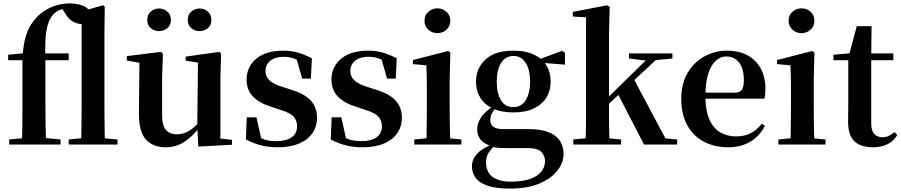

<svg xmlns="http://www.w3.org/2000/svg" viewBox="-20 -850 5300 1129"><path d="M34 0V-30L147 -40H231L336 -30V0ZM109 0Q111 -58 111.5 -117.5Q112 -177 112 -235V-496H28V-528L159 -541L112 -516Q117 -583 129.5 -628.5Q142 -674 162.5 -705.5Q183 -737 206 -759Q247 -796 294.5 -813Q342 -830 391 -830Q437 -830 472 -814.5Q507 -799 516 -764Q515 -740 501.5 -724.5Q488 -709 459 -709Q435 -709 409.5 -722.5Q384 -736 362 -773L342 -805V-817H384V-806Q354 -801 331.5 -791.5Q309 -782 291 -763Q262 -728 252.5 -667Q243 -606 247 -504V-235Q247 -177 248 -117.5Q249 -58 251 0ZM181 -496V-536H384V-496ZM384 0V-30L492 -40H556L671 -30V0ZM457 0Q458 -35 458.5 -75Q459 -115 459.5 -156.5Q460 -198 460 -235V-783L586 -819L596 -811L594 -651V-235Q594 -198 594.5 -156.5Q595 -115 595.5 -75Q596 -35 597 0Z M954 16Q880 16 838 -29.5Q796 -75 797 -188L800 -498L830 -475L726 -494V-520L926 -545L938 -535L933 -389V-178Q933 -111 956 -85.5Q979 -60 1020 -60Q1063 -60 1100.5 -86Q1138 -112 1168 -154L1201 -103H1154Q1116 -51 1066.5 -17.5Q1017 16 954 16ZM1146 12 1140 -109V-112L1144 -482L1072 -493V-517L1269 -545L1280 -535L1276 -389V-35L1344 -28V1ZM915 -667Q887 -667 866.5 -684.5Q846 -702 846 -733Q846 -764 866.5 -782Q887 -800 915 -800Q943 -800 964 -782Q985 -764 985 -733Q985 -702 964 -684.5Q943 -667 915 -667ZM1154 -667Q1126 -667 1105 -684.5Q1084 -702 1084 -733Q1084 -764 1105 -782Q1126 -800 1154 -800Q1182 -800 1202.5 -782Q1223 -764 1223 -733Q1223 -702 1202.5 -684.5Q1182 -667 1154 -667Z M1613 16Q1559 16 1514 4.5Q1469 -7 1426 -30L1431 -160H1488L1519 -21L1471 -26V-62Q1503 -41 1533 -30.5Q1563 -20 1604 -20Q1664 -20 1695.5 -43Q1727 -66 1727 -107Q1727 -141 1706.5 -164Q1686 -187 1626 -205L1570 -224Q1505 -244 1467.5 -282.5Q1430 -321 1430 -382Q1430 -456 1486 -504Q1542 -552 1645 -552Q1694 -552 1733 -540.5Q1772 -529 1814 -507L1808 -388H1757L1719 -521L1761 -508V-477Q1731 -498 1706 -507Q1681 -516 1648 -516Q1598 -516 1569.5 -493Q1541 -470 1541 -432Q1541 -402 1562.5 -379.5Q1584 -357 1641 -339L1697 -321Q1775 -296 1809.5 -256.5Q1844 -217 1844 -158Q1844 -105 1816.5 -66Q1789 -27 1738 -5.5Q1687 16 1613 16Z M2112 16Q2058 16 2013 4.5Q1968 -7 1925 -30L1930 -160H1987L2018 -21L1970 -26V-62Q2002 -41 2032 -30.5Q2062 -20 2103 -20Q2163 -20 2194.5 -43Q2226 -66 2226 -107Q2226 -141 2205.5 -164Q2185 -187 2125 -205L2069 -224Q2004 -244 1966.5 -282.5Q1929 -321 1929 -382Q1929 -456 1985 -504Q2041 -552 2144 -552Q2193 -552 2232 -540.5Q2271 -529 2313 -507L2307 -388H2256L2218 -521L2260 -508V-477Q2230 -498 2205 -507Q2180 -516 2147 -516Q2097 -516 2068.5 -493Q2040 -470 2040 -432Q2040 -402 2061.5 -379.5Q2083 -357 2140 -339L2196 -321Q2274 -296 2308.5 -256.5Q2343 -217 2343 -158Q2343 -105 2315.5 -66Q2288 -27 2237 -5.5Q2186 16 2112 16Z M2416 0V-30L2523 -40H2585L2693 -30V0ZM2487 0Q2488 -25 2488.5 -67Q2489 -109 2489.5 -154.5Q2490 -200 2490 -235V-308Q2490 -358 2489.5 -394Q2489 -430 2487 -466L2408 -473V-497L2615 -550L2628 -542L2624 -388V-235Q2624 -200 2624.5 -154.5Q2625 -109 2626 -67Q2627 -25 2628 0ZM2552 -655Q2521 -655 2498.5 -675.5Q2476 -696 2476 -729Q2476 -760 2498.5 -780.5Q2521 -801 2552 -801Q2583 -801 2605.5 -780.5Q2628 -760 2628 -729Q2628 -696 2605.5 -675.5Q2583 -655 2552 -655Z M2981 259Q2895 259 2845.5 241.5Q2796 224 2775.5 194Q2755 164 2755 128Q2755 85 2789 50.5Q2823 16 2891 -7L2894 -1Q2867 27 2852.5 49.5Q2838 72 2838 106Q2838 161 2875.5 189.5Q2913 218 2981 218Q3083 218 3134 184.5Q3185 151 3185 96Q3185 68 3164 44.5Q3143 21 3089 21H2974Q2936 21 2913 19.5Q2890 18 2868 12V8Q2786 -16 2786 -89Q2786 -123 2807 -157Q2828 -191 2882 -227V-236L2902 -226Q2882 -202 2872.5 -184Q2863 -166 2863 -143Q2863 -118 2881 -104.5Q2899 -91 2939 -91H3085Q3161 -91 3206.5 -72.5Q3252 -54 3273 -21Q3294 12 3294 55Q3294 107 3257.5 153.5Q3221 200 3151 229.5Q3081 259 2981 259ZM2998 -189Q2926 -189 2877 -212.5Q2828 -236 2803.5 -276.5Q2779 -317 2779 -369Q2779 -449 2835 -500.5Q2891 -552 2999 -552Q3058 -552 3101 -536.5Q3144 -521 3170 -494L3174 -490Q3218 -443 3218 -369Q3218 -317 3193 -276.5Q3168 -236 3119.5 -212.5Q3071 -189 2998 -189ZM2998 -220Q3045 -220 3071 -260.5Q3097 -301 3097 -369Q3097 -441 3070.5 -481Q3044 -521 2999 -521Q2953 -521 2927 -480.5Q2901 -440 2901 -369Q2901 -301 2926 -260.5Q2951 -220 2998 -220ZM3136 -483V-498H3142L3285 -551L3302 -540V-470Z M3351 0V-30L3457 -40H3521L3632 -30V0ZM3423 0Q3424 -18 3424.5 -47Q3425 -76 3425.5 -110Q3426 -144 3426 -176.5Q3426 -209 3426 -235V-748L3348 -753V-780L3550 -819L3565 -810L3561 -651V-241Q3561 -213 3561 -179.5Q3561 -146 3561.5 -111Q3562 -76 3563 -47Q3564 -18 3565 0ZM3492 -176V-220H3498L3658 -378L3820 -536H3878ZM3767 0 3612 -300 3706 -387 3893 -36 3962 -30V0ZM3679 -506V-536H3934V-506L3817 -495L3796 -492Z M4262 16Q4182 16 4119.5 -16.5Q4057 -49 4021.5 -113Q3986 -177 3986 -269Q3986 -359 4024 -422.5Q4062 -486 4123.5 -519Q4185 -552 4255 -552Q4329 -552 4379.5 -522.5Q4430 -493 4455.5 -443Q4481 -393 4481 -331Q4481 -296 4475 -270H4044V-305H4299Q4331 -305 4342.5 -322.5Q4354 -340 4354 -380Q4354 -446 4326 -482Q4298 -518 4250 -518Q4217 -518 4189 -493Q4161 -468 4144.5 -416Q4128 -364 4128 -283Q4128 -201 4151 -148.5Q4174 -96 4214.5 -72Q4255 -48 4307 -48Q4360 -48 4396.5 -68Q4433 -88 4460 -123L4478 -110Q4447 -50 4392 -17Q4337 16 4262 16Z M4557 0V-30L4664 -40H4726L4834 -30V0ZM4628 0Q4629 -25 4629.5 -67Q4630 -109 4630.5 -154.5Q4631 -200 4631 -235V-308Q4631 -358 4630.5 -394Q4630 -430 4628 -466L4549 -473V-497L4756 -550L4769 -542L4765 -388V-235Q4765 -200 4765.5 -154.5Q4766 -109 4767 -67Q4768 -25 4769 0ZM4693 -655Q4662 -655 4639.5 -675.5Q4617 -696 4617 -729Q4617 -760 4639.5 -780.5Q4662 -801 4693 -801Q4724 -801 4746.5 -780.5Q4769 -760 4769 -729Q4769 -696 4746.5 -675.5Q4724 -655 4693 -655Z M5036 -496V-536H5233V-496ZM5112 16Q5041 16 5004 -19.5Q4967 -55 4967 -132Q4967 -160 4967.5 -182.5Q4968 -205 4968 -235V-496H4881V-528L4991 -538L4972 -525L5018 -696H5105L5103 -519V-509V-124Q5103 -82 5120.5 -62.5Q5138 -43 5169 -43Q5189 -43 5205 -50.5Q5221 -58 5241 -73L5256 -56Q5235 -21 5199.5 -2.5Q5164 16 5112 16Z"/></svg>

Font: Noto Serif TC ExtraLight
Style: Bold
Weight: 700
Version: Version 2.002-H1;hotconv 1.1.0;makeotfexe 2.6.0